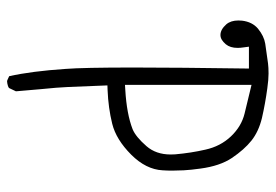

<svg xmlns="http://www.w3.org/2000/svg" viewBox="-138 -662 775 540"><g transform="rotate(90 250.0 -392.5)"><path d="M219.2 -356V-711.9L299.8 -692.4Q335.9 -683.6 364 -654.1Q392.1 -624.5 401.4 -582Q410.6 -542 414.6 -497.1Q415 -490.7 415 -484.4Q415 -443.4 391.6 -416.5Q365.2 -386.2 343.8 -377.4Q300.8 -360.8 233.4 -356.9ZM206.5 -24.9Q208 -24.4 209.2 -24.4Q210.4 -24.4 211.9 -24.7Q213.4 -24.9 215.1 -25.1Q216.8 -25.4 218.5 -25.9Q220.2 -26.4 222.2 -26.9Q225.1 -27.8 228 -29.8L237.3 -49.3Q233.9 -93.3 231.2 -119.9Q228.5 -146.5 227.3 -162.1Q226.1 -177.7 225.1 -197.3Q223.1 -236.8 220.7 -306.6L233.9 -307.1Q284.2 -309.1 328.6 -320.1Q373 -331.1 415.5 -373.5Q457 -415 459.5 -461.9Q460.4 -475.6 460.4 -488.5Q460.4 -501.5 459.5 -521Q458.5 -540.5 454.6 -568.4Q447.3 -623 424.8 -656.7Q401.4 -691.4 376 -711.7Q350.6 -731.9 312.5 -741.2Q272 -750.5 229 -756.3Q204.1 -759.8 187.3 -759.8Q170.4 -759.8 158.7 -758.3Q128.9 -754.4 103.5 -750.5Q82 -747.1 61 -730Q42 -713.9 38.6 -685.1Q38.1 -679.7 38.1 -674.8Q38.1 -653.8 48.8 -641.1Q63.5 -624.5 79.1 -624.5Q92.3 -624.5 105 -639.6Q115.2 -651.9 115.2 -672.9Q115.2 -680.7 113.8 -689.5L111.8 -704.6H173.3Q170.4 -503.9 170.4 -380.9Q170.4 -238.3 174.3 -189Q180.7 -93.3 194.8 -30.3Z"/></g></svg>

Font: NaikaiFont
Style: ExtraLight
Weight: 200
Version: Version 1.89